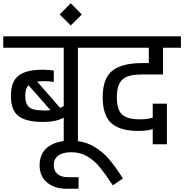

<svg xmlns="http://www.w3.org/2000/svg" viewBox="-30 -870 1130 1178"><path d="M558 -647V-577H448V0H361V-148Q311 -122 244 -122H231Q131 -122 84 -157.5Q37 -193 37 -282Q37 -369 83.5 -405.5Q130 -442 228 -442H240Q255 -442 272 -440.5Q289 -439 300 -437V-367Q272 -372 244 -372H232Q219 -372 197 -370L339 -208L361 -219V-577H-10V-647ZM251 -192Q262 -192 280 -194L145 -347Q125 -327 125 -282Q125 -245 137.5 -225.5Q150 -206 174 -199.5Q198 -193 238 -192Z M213 146Q213 70 264.5 31.5Q316 -7 404 -7Q481 -7 539.5 25.5Q598 58 638.5 106Q679 154 724 225L662 267Q615 196 582.5 156Q550 116 506.5 90Q463 64 407 64Q355 64 327.5 84.5Q300 105 300 143Q300 178 322.5 197.5Q345 217 386 217H452V288H379Q305 288 259.5 250.5Q214 213 213 146Z M336 -781 404 -850 472 -781 404 -714Z M687 -275Q687 -195 720 -166.5Q753 -138 823 -138H837Q873 -138 907 -148V-234H994V15H907V-78Q871 -67 828 -67H814Q706 -67 653 -114.5Q600 -162 600 -274Q600 -389 659 -436Q718 -483 842 -483H883V-577H538V-647H1080V-577H970V-413H842Q788 -413 755 -402Q722 -391 704.5 -361Q687 -331 687 -275Z"/></svg>

Font: Biryani
Style: Regular
Weight: 400
Designer: Dan Reynolds and Mathieu Reguer
Foundry: Dan Reynolds and Mathieu Reguer
Version: Version 1.004; ttfautohint (v1.1) -l 5 -r 5 -G 72 -x 0 -D la